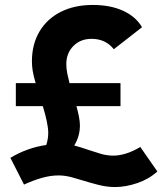

<svg xmlns="http://www.w3.org/2000/svg" viewBox="-20 -735 674 776"><path d="M44 -306V-399H124Q115 -430 112 -449.5Q109 -469 109 -487Q109 -556 139.5 -607.5Q170 -659 225.5 -687Q281 -715 355 -715Q426 -715 477.5 -691.5Q529 -668 554 -625L440 -536Q407 -578 350 -578Q305 -578 276.5 -549Q248 -520 248 -476Q248 -457 252 -437.5Q256 -418 261 -399H467V-306H289Q295 -284 299 -264Q303 -244 303 -228Q303 -184 280 -147Q303 -141 341 -128Q362 -121 387 -113.5Q412 -106 439 -106Q462 -106 489.5 -114.5Q517 -123 547 -141L616 -42Q582 -11 535 5Q488 21 445 21Q412 21 377 12Q342 3 320 -4Q301 -10 272 -18Q243 -26 217 -26Q184 -26 149 -16Q114 -6 77 11L22 -97Q90 -138 167 -149Q175 -174 175 -197Q175 -217 169 -245.5Q163 -274 153 -306Z"/></svg>

Font: Readex Pro bold
Style: Bold
Weight: 700
Designer: Bonnie Shaver-Troup, Thomas Jockin
Foundry: Lexend
Version: Version 1.200; ttfautohint (v1.8.3)